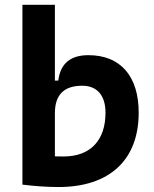

<svg xmlns="http://www.w3.org/2000/svg" viewBox="-20 -752 626 782"><path d="M218.3 9.8C426.3 9.8 544.9 -100.6 544.9 -293C544.9 -442.4 470.2 -527.3 340.3 -527.3C266.6 -527.3 226.1 -493.2 217.3 -423.8H203.6V-732.4H71.3V0C121.1 5.9 168.5 9.8 218.3 9.8ZM203.6 -291C203.6 -366.2 240.7 -402.8 314.9 -402.8C375.5 -402.8 409.7 -363.3 409.7 -293C409.7 -179.7 347.7 -114.7 238.8 -114.7C227.1 -114.7 215.3 -114.7 203.6 -115.2Z"/></svg>

Font: Cascadia Mono NF
Style: Bold
Weight: 700
Monospace: yes
Designer: Aaron Bell
Foundry: Saja Typeworks
Version: Version 2404.023